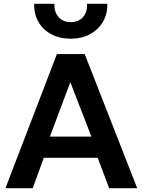

<svg xmlns="http://www.w3.org/2000/svg" viewBox="-20 -982 744 1002"><path d="M8.5 0 277 -700H422L696 0H549.5L490 -158.5H208.5L151 0ZM240.5 -269H457L347 -553ZM349.5 -780Q291.5 -780 248 -803.2Q204.5 -826.5 180.8 -867.5Q157 -908.5 158.5 -962H264Q262.5 -919 285.8 -892.8Q309 -866.5 349.5 -866.5Q390 -866.5 413.2 -892.8Q436.5 -919 434 -962H540Q541.5 -909.5 517.2 -868.2Q493 -827 449.5 -803.5Q406 -780 349.5 -780Z"/></svg>

Font: Geologica Medium
Style: Regular
Weight: 500
Designer: Sindre Bremnes, Frode Helland
Foundry: Monokrom Skriftforlag AS
Version: Version 1.010;gftools[0.9.28]